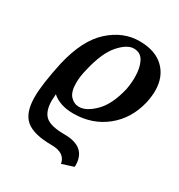

<svg xmlns="http://www.w3.org/2000/svg" viewBox="-166 -556 851 915"><g transform="rotate(30 259.5 -98.0)"><path d="M242.2 -28.8Q282.2 -28.8 328.1 -75Q374 -121.1 396 -214.8Q402.8 -250 402.8 -284.2Q402.8 -334 386 -367.4Q369.1 -400.9 331.1 -400.9Q293.9 -400.9 251.5 -352.5Q209 -304.2 185.1 -201.2Q173.8 -157.2 173.8 -122.1Q173.8 -72.3 194.1 -50.5Q214.4 -28.8 242.2 -28.8ZM511.2 -210Q487.3 -107.9 412.6 -47.9Q337.9 12.2 233.9 12.2Q160.6 12.2 117.2 -25.9Q115.2 0 115.2 8.8Q115.2 68.8 144 94Q172.9 119.1 248 119.1Q368.2 119.1 368.2 221.2Q368.2 227.1 367.2 229L304.2 249Q294.4 193.8 221.2 193.8Q122.1 193.8 79.1 158Q36.1 122.1 36.1 35.2Q36.1 -35.6 64 -164.1Q98.1 -310.1 172.6 -377.4Q247.1 -444.8 336.9 -444.8Q423.8 -444.8 471.4 -398.9Q519 -353 519 -275.9Q519 -247.1 511.2 -210Z"/></g></svg>

Font: Linux Libertine O
Style: Semibold Italic
Weight: 600
Italic angle: -11.5°
Designer: Philipp H. Poll
Foundry: Philipp H. Poll
Version: Version 5.1.2